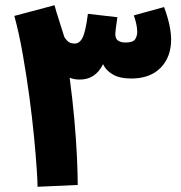

<svg xmlns="http://www.w3.org/2000/svg" viewBox="-20 -710 693 736"><path d="M278 -1 124 6Q124 -14 120.5 -66Q117 -118 110 -190Q103 -262 92 -343Q81 -424 67 -503.5Q53 -583 35 -649L189 -690Q192 -678 196 -665L226 -570Q228 -564 238 -553.5Q248 -543 266 -543Q285 -543 296.5 -565.5Q308 -588 317 -657L430 -644Q422 -591 422 -580Q422 -561 433 -554Q444 -547 461 -547Q490 -547 498 -559.5Q506 -572 506 -588Q506 -602 502.5 -618Q499 -634 493 -651L609 -683Q624 -642 630 -611.5Q636 -581 636 -559Q636 -491 595.5 -450Q555 -409 483 -409Q439 -409 412.5 -424.5Q386 -440 375 -464Q346 -405 286 -405Q264 -405 247 -412Q258 -330 265 -251.5Q272 -173 275 -107.5Q278 -42 278 -1Z"/></svg>

Font: Noto Sans Thaana ExtraBold
Style: Regular
Weight: 800
Designer: David Williams
Foundry: Google Inc.
Version: Version 3.001; ttfautohint (v1.8.4.7-5d5b)